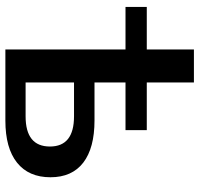

<svg xmlns="http://www.w3.org/2000/svg" viewBox="-34 -726 759 732"><g transform="rotate(90 346.0 -359.5)"><path d="M168 0V-458H5.9V-539.1H168V-718.8H293.9V-539.1H475.6V-458H293.9V-339.8H438.5Q543.9 -339.8 599.6 -296.9Q655.3 -253.9 655.3 -171.9Q655.3 -88.9 599.6 -44.4Q543.9 0 439.5 0ZM293.9 -77.1H422.9Q538.1 -77.1 538.1 -169.9Q538.1 -261.7 422.9 -261.7H293.9Z"/></g></svg>

Font: Min Sans SemiBold
Style: Regular
Weight: 600
Designer: Jinseong-Kim, NotoSansCJK, Nunito
Foundry: Jinseong-Kim
Version: Version 1.400;Glyphs 3.1.2 (3151)